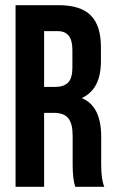

<svg xmlns="http://www.w3.org/2000/svg" viewBox="-20 -720 442 740"><path d="M382 0H270Q260 -30 260 -86V-196Q260 -244 243 -264.5Q226 -285 188 -285H150V0H40V-700H206Q291 -700 330 -660.5Q369 -621 369 -539V-484Q369 -377 297 -343V-341Q370 -310 370 -193V-85Q370 -28 382 0ZM203 -600H150V-385H193Q226 -385 242.5 -402Q259 -419 259 -459V-528Q259 -600 203 -600Z"/></svg>

Font: Bebas Neue
Style: Regular
Weight: 400
Designer: Ryoichi Tsunekawa
Foundry: Ryoichi Tsunekawa
Version: Version 1.400